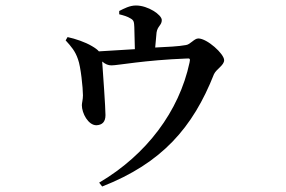

<svg xmlns="http://www.w3.org/2000/svg" viewBox="-20 -608 1040 699"><path d="M414 -556C430 -552 444 -548 455 -541C468 -534 468 -527 469 -509L471 -429L340 -421C335 -427 327 -433 315 -440C290 -455 254 -467 226 -473L219 -461C239 -439 254 -422 264 -392C274 -366 282 -287 282 -261C282 -246 278 -233 278 -225C278 -196 301 -152 331 -152C352 -153 364 -164 364 -189C364 -216 355 -343 352 -384C364 -374 374 -370 386 -370C409 -370 505 -389 660 -395C672 -396 673 -394 670 -380C632 -203 514 -45 341 57L352 71C569 -14 682 -143 759 -338C768 -357 796 -370 796 -389C796 -412 734 -468 702 -468C687 -468 673 -446 657 -444C631 -439 587 -437 545 -435L550 -490C554 -514 569 -516 569 -535C569 -554 519 -588 475 -588C452 -588 432 -577 414 -568Z"/></svg>

Font: Noto Serif CJK KR SemiBold
Style: Regular
Weight: 600
Designer: Ryoko NISHIZUKA 西塚涼子 (kana & ideographs); Frank Grießhammer (Latin, Greek & Cyrillic); Wenlong ZHANG 张文龙 (bopomofo); San
Foundry: Adobe
Version: Version 2.001;hotconv 1.1.0;makeotfexe 2.6.0